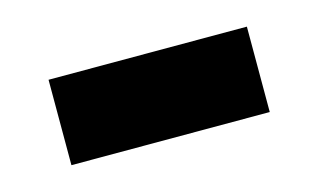

<svg xmlns="http://www.w3.org/2000/svg" viewBox="-33 -474 412 248"><g transform="rotate(-15 172.5 -350.0)"><path d="M40 -293V-407.2H305.2V-293Z"/></g></svg>

Font: Cooper Hewitt
Style: Semibold
Weight: 709
Designer: Village Type and Design LLC
Foundry: Cooper Hewitt Smithsonian Design Museum
Version: 1.000